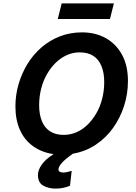

<svg xmlns="http://www.w3.org/2000/svg" viewBox="-20 -900 805 1133"><path d="M308 213Q267 213 235.5 195.5Q204 178 204 133Q204 103 226.5 71Q249 39 297 9Q296 9 295 9Q294 9 293 9Q226 -1 175.5 -37Q125 -73 98 -132.5Q71 -192 71 -273Q71 -339 89.5 -403Q108 -467 142 -522.5Q176 -578 224.5 -620Q273 -662 333.5 -685.5Q394 -709 464 -709Q543 -709 604 -675Q665 -641 700 -577Q735 -513 735 -422Q735 -347 712.5 -276Q690 -205 647.5 -145.5Q605 -86 545 -46Q485 -6 410 7Q362 41 343.5 63Q325 85 325 99Q325 109 332.5 113.5Q340 118 354 118Q367 118 381.5 114Q396 110 403 108L393 196Q375 204 353 208.5Q331 213 308 213ZM356 -104Q395 -104 431 -119.5Q467 -135 496.5 -164Q526 -193 548.5 -231.5Q571 -270 583 -317.5Q595 -365 595 -416Q595 -470 579 -509.5Q563 -549 531 -570Q499 -591 450 -591Q411 -591 375 -575Q339 -559 309.5 -530.5Q280 -502 257.5 -463Q235 -424 223 -377Q211 -330 211 -279Q211 -225 227 -185.5Q243 -146 275.5 -125Q308 -104 356 -104ZM321 -788 344 -880H652L629 -788Z"/></svg>

Font: Ubuntu Sans
Style: Bold Italic
Weight: 700
Italic angle: -13.5°
Designer: Dalton Maag Ltd
Foundry: Dalton Maag Ltd
Version: Version 1.006